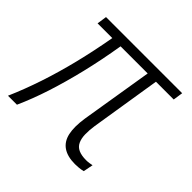

<svg xmlns="http://www.w3.org/2000/svg" viewBox="-131 -622 756 756"><g transform="rotate(45 246.5 -244.0)"><path d="M378 4Q336 4 311 -13Q286 -30 278.5 -64Q271 -98 279 -151L328 -451H177Q162 -360 142.5 -279.5Q123 -199 100.5 -129.5Q78 -60 51 0H1Q29 -64 53 -136Q77 -208 96.5 -287Q116 -366 131 -451H49L55 -492H479L473 -451H374L327 -157Q323 -130 323.5 -107.5Q324 -85 331.5 -69Q339 -53 355.5 -45.5Q372 -38 398 -38Q407 -38 416.5 -39.5Q426 -41 430 -42L422 -1Q410 2 398 3Q386 4 378 4Z"/></g></svg>

Font: Nunito Sans 7pt Condensed ExtraLight
Style: Italic
Weight: 250
Width: 3
Italic angle: -9°
Designer: Vernon Adams
Foundry: Vernon Adams
Version: Version 3.101;gftools[0.9.27]